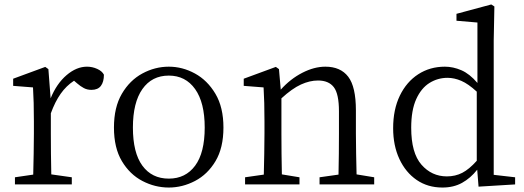

<svg xmlns="http://www.w3.org/2000/svg" viewBox="-20 -827 2349 861"><path d="M197 -517 207 -386Q234 -452 278.5 -490Q323 -528 370 -528Q394 -528 416 -518Q438 -508 446 -492Q446 -460 432.5 -442Q419 -424 390 -424Q371 -424 356 -432Q341 -440 326 -453L312 -465Q277 -442 252 -406.5Q227 -371 208 -319V-228Q208 -190 208.5 -138.5Q209 -87 210 -45L302 -32V0H47V-32L129 -44Q130 -86 131 -138Q132 -190 132 -228V-283Q132 -331 131 -365.5Q130 -400 128 -435L39 -442V-474L183 -527Z M737 14Q675 14 618.5 -15.5Q562 -45 526.5 -104.5Q491 -164 491 -255Q491 -346 526.5 -406.5Q562 -467 618.5 -497.5Q675 -528 737 -528Q798 -528 854 -497.5Q910 -467 946 -406.5Q982 -346 982 -255Q982 -164 946.5 -104.5Q911 -45 854.5 -15.5Q798 14 737 14ZM737 -26Q812 -26 855 -84Q898 -142 898 -255Q898 -367 855 -427.5Q812 -488 737 -488Q661 -488 618.5 -427.5Q576 -367 576 -255Q576 -142 618.5 -84Q661 -26 737 -26Z M1579 -45 1658 -32V0H1413V-32L1498 -44Q1499 -85 1499.5 -137Q1500 -189 1500 -228V-328Q1500 -406 1477 -436Q1454 -466 1406 -466Q1369 -466 1329.5 -448Q1290 -430 1242 -386V-228Q1242 -190 1242.5 -138Q1243 -86 1244 -45L1323 -32V0H1079V-32L1163 -44Q1164 -86 1165 -138Q1166 -190 1166 -228V-283Q1166 -330 1165 -365Q1164 -400 1162 -435L1073 -442V-474L1217 -527L1231 -517L1239 -425Q1282 -473 1335.5 -500.5Q1389 -528 1439 -528Q1507 -528 1541.5 -483Q1576 -438 1576 -332V-228Q1576 -189 1577 -137.5Q1578 -86 1579 -45Z M2118 -106V-416Q2080 -451 2048.5 -464.5Q2017 -478 1987 -478Q1943 -478 1906 -455Q1869 -432 1846.5 -382.5Q1824 -333 1824 -254Q1824 -141 1870 -88.5Q1916 -36 1984 -36Q2022 -36 2053 -52Q2084 -68 2118 -106ZM2194 -43 2290 -32V0L2126 10L2120 -66Q2090 -28 2052 -7Q2014 14 1964 14Q1898 14 1848.5 -20Q1799 -54 1771 -114Q1743 -174 1743 -252Q1743 -336 1773 -398Q1803 -460 1855.5 -494Q1908 -528 1975 -528Q2012 -528 2049 -512Q2086 -496 2121 -455V-726L2027 -734V-765L2183 -807L2197 -798L2194 -645Z"/></svg>

Font: Shippori Mincho TTF
Style: Regular
Weight: 400
Version: Version 2.100